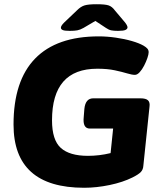

<svg xmlns="http://www.w3.org/2000/svg" viewBox="-20 -880 779 908"><path d="M378 8Q44 8 44 -291Q44 -498 146 -603Q248 -708 447 -708Q486 -708 527.5 -702Q569 -696 603.5 -686Q638 -676 659 -664Q671 -657 677 -650Q683 -643 683 -633Q683 -623 677 -605.5Q671 -588 661.5 -569.5Q652 -551 640.5 -538.5Q629 -526 618 -526Q604 -526 581 -533Q558 -540 523 -547.5Q488 -555 440 -555Q226 -555 226 -311Q226 -218 267.5 -180.5Q309 -143 396 -143Q450 -143 503 -156L515 -272H405Q370 -272 376 -327L379 -365Q384 -415 421 -415H644Q670 -415 680 -405.5Q690 -396 687 -375L658 -97Q657 -78 646 -66.5Q635 -55 607 -41Q561 -18 498.5 -5Q436 8 378 8ZM310 -734Q285 -734 276.5 -738Q268 -742 268 -749Q268 -758 283 -773L345 -832Q362 -849 380 -854.5Q398 -860 437 -860Q477 -860 493.5 -854.5Q510 -849 523 -831L572 -773Q578 -765 580.5 -759.5Q583 -754 583 -751Q583 -743 573.5 -738.5Q564 -734 538 -734Q518 -734 506 -736.5Q494 -739 481 -748L431 -781L375 -748Q359 -739 345.5 -736.5Q332 -734 310 -734Z"/></svg>

Font: Asap Semi Expanded Semi Expanded ExtraBold
Style: Italic
Weight: 800
Width: 6
Italic angle: -6°
Designer: Pablo Cosgaya
Foundry: Omnibus-Type
Version: Version 3.001; ttfautohint (v1.8.4.7-5d5b)